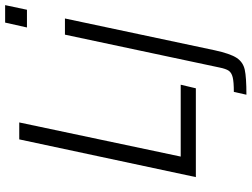

<svg xmlns="http://www.w3.org/2000/svg" viewBox="-136 -647 980 748"><g transform="rotate(-90 354.0 -273.0)"><path d="M38 0 185 -688H251L118 -59H398L384 0ZM621 -658 640 -743H708L690 -658ZM465 92 593 -510H656L532 74Q519 134 502.5 159Q486 184 456.5 190.5Q427 197 359 197L370 148Q409 148 427 143.5Q445 139 452.5 128Q460 117 465 92Z"/></g></svg>

Font: Saira Semi Condensed Light
Style: Italic
Weight: 300
Width: 4
Italic angle: -12°
Designer: Hector Gatti with collaboration of the Omnibus-Type team
Foundry: Omnibus-Type
Version: Version 1.001; ttfautohint (v1.8)